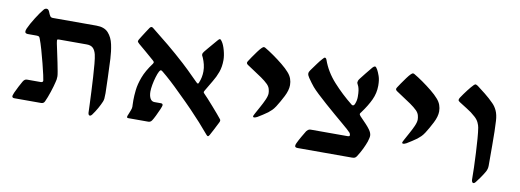

<svg xmlns="http://www.w3.org/2000/svg" viewBox="-50 -792 2925 1081"><g transform="rotate(10 1413.0 -252.0)"><path d="M489.3 23.4Q481 23.4 479.5 8.8Q479 -6.3 477.8 -38.3Q476.6 -70.3 474.6 -110.8Q472.7 -151.4 470.2 -192.6Q467.8 -233.9 464.6 -268.3Q461.4 -302.7 457 -321.3Q450.7 -345.7 438.2 -356.9Q425.8 -368.2 402.8 -368.2H245.6Q240.2 -368.2 237.1 -367.4Q233.9 -366.7 233.9 -361.3Q233.9 -357.9 234.9 -352.8Q235.8 -347.7 236.3 -343.8Q240.7 -322.3 246.8 -294.2Q252.9 -266.1 258.5 -238.8Q264.2 -211.4 267.8 -190.7Q271.5 -169.9 271.5 -162.6Q271.5 -152.3 270.3 -144.3Q269 -136.2 266.6 -127.9Q261.7 -106 250 -70.6Q238.3 -35.2 227.5 -12.2Q221.7 1 207.5 1H53.7Q41 1 41 -9.8Q41 -9.8 42.5 -15.6Q43.9 -21.5 47.4 -29.3Q57.1 -50.8 65.7 -66.9Q74.2 -83 83 -98.6Q92.3 -114.7 105.5 -114.7H184.6Q197.3 -114.7 197.3 -125Q197.3 -129.4 191.4 -156Q185.5 -182.6 176 -220Q166.5 -257.3 156 -294.2Q145.5 -331.1 136.2 -355Q133.3 -364.7 127.4 -366.5Q121.6 -368.2 114.7 -368.2H65.4Q60.5 -368.2 55.2 -370.6Q49.8 -373 49.8 -380.9Q49.8 -386.2 54.2 -397.5Q66.9 -425.8 89.4 -461.4Q111.8 -497.1 129.4 -518.1Q136.2 -526.9 146.5 -526.9Q151.9 -526.9 156 -522.5Q160.2 -518.1 162.1 -512.7Q168 -497.1 173.1 -489.5Q178.2 -481.9 189 -481.9H438.5Q483.9 -481.9 506.6 -456.8Q529.3 -431.6 537.6 -392.6Q545.9 -353.5 547.9 -311.5Q550.3 -257.8 552.2 -203.9Q554.2 -149.9 554.7 -116.2Q554.7 -95.2 553.5 -85Q552.2 -74.7 548.8 -66.9Q541.5 -49.3 529.1 -27.1Q516.6 -4.9 501.5 15.6Q499.5 18.1 496.3 20.8Q493.2 23.4 489.3 23.4Z M1164.1 22Q1161.6 22 1159.9 20.3Q1158.2 18.6 1155.8 16.6Q1127.9 -16.6 1101.3 -46.1Q1074.7 -75.7 1041.7 -109.9Q1008.8 -144 960.9 -190.4Q899.9 -251.5 850.6 -291.5Q843.3 -297.4 840.3 -297.4Q835 -297.4 830.1 -288.1Q823.2 -275.4 816.7 -253.4Q810.1 -231.4 805.9 -208.5Q801.8 -185.5 801.8 -169.4Q801.8 -145.5 810.1 -130.1Q818.4 -114.7 835 -114.7H871.6Q882.8 -114.7 882.8 -105Q882.8 -100.6 874.8 -81.3Q866.7 -62 856.4 -41.3Q846.2 -20.5 839.4 -10.7Q832 0 819.3 0H705.6Q697.3 0 697.3 -5.9Q697.3 -11.2 702.1 -21Q706.5 -32.7 711.7 -45.4Q716.8 -58.1 716.8 -66.9Q716.8 -72.3 716.3 -80.6Q715.8 -88.9 715.8 -105Q715.8 -129.9 719.5 -163.3Q723.1 -196.8 738.3 -237.5Q753.4 -278.3 788.6 -325.7Q792 -331.5 792 -334Q792 -338.4 785.6 -343.8Q764.6 -362.8 738 -385Q711.4 -407.2 693.8 -422.4Q689.5 -427.7 686.5 -429.9Q683.6 -432.1 683.6 -436Q683.6 -439.9 687 -446.3Q690.4 -452.1 698.7 -465.3Q707 -478.5 717 -493.9Q727.1 -509.3 734.9 -521Q739.3 -526.4 741.9 -527.3Q744.6 -528.3 746.6 -528.3Q748.5 -528.3 751.7 -526.4Q754.9 -524.4 755.9 -523.4Q801.3 -487.8 852.1 -445.8Q902.8 -403.8 953.1 -357.9Q991.7 -322.3 1014.4 -298.8Q1037.1 -275.4 1047.4 -266.1Q1054.2 -259.8 1056.2 -259.8Q1061 -259.8 1063 -267.1Q1076.2 -298.8 1076.2 -332.5Q1076.2 -353 1071.5 -371.8Q1066.9 -390.6 1059.1 -408.7Q1056.6 -414.6 1054.7 -417.5Q1052.7 -420.4 1052.7 -425.3Q1052.7 -430.7 1054.9 -434.3Q1057.1 -438 1060.5 -442.9Q1065.9 -449.7 1077.6 -463.6Q1089.4 -477.5 1102.5 -492.9Q1115.7 -508.3 1124.5 -518.6Q1132.3 -527.8 1135.7 -527.8Q1142.1 -527.8 1148.9 -516.1Q1159.7 -500.5 1168 -470Q1176.3 -439.5 1176.3 -415Q1176.3 -376.5 1165.3 -345.9Q1154.3 -315.4 1137.5 -288.1Q1120.6 -260.7 1103.5 -230.5Q1101.1 -225.6 1099.6 -223.4Q1098.1 -221.2 1098.1 -218.8Q1098.1 -215.3 1102.5 -210.9Q1111.3 -202.1 1127 -185.1Q1142.6 -168 1159.9 -148.2Q1177.2 -128.4 1191.9 -111.3Q1206.5 -94.2 1212.9 -85.9Q1217.3 -81.1 1217.3 -77.1Q1217.3 -70.8 1213.9 -64.9Q1188 -13.2 1173.3 13.2Q1168.5 22 1164.1 22Z M1402.3 -127Q1395.5 -127 1395.5 -132.8Q1395.5 -135.3 1398.7 -141.1Q1401.9 -147 1402.8 -149.4Q1412.1 -167 1425.3 -190.4Q1438.5 -213.9 1448.7 -236.8Q1459 -259.8 1459 -274.9Q1459 -286.1 1455.3 -299.3Q1451.7 -312.5 1439.9 -324.7Q1424.8 -339.8 1401.1 -356.2Q1377.4 -372.6 1353.8 -387.7Q1330.1 -402.8 1315.4 -413.1Q1309.1 -418 1309.1 -423.3Q1309.1 -427.7 1313.5 -434.1Q1317.9 -441.4 1329.8 -458.7Q1341.8 -476.1 1354.7 -493.7Q1367.7 -511.2 1375.5 -518.6Q1383.8 -526.9 1388.2 -526.9Q1391.1 -526.9 1395 -524.9Q1418 -511.7 1446.5 -491.7Q1475.1 -471.7 1501.2 -450.4Q1527.3 -429.2 1542.5 -411.6Q1557.1 -395.5 1563.5 -377.9Q1569.8 -360.4 1569.8 -341.3Q1569.8 -312 1551.3 -275.6Q1532.7 -239.3 1514.2 -210.4Q1503.4 -194.3 1495.4 -186.8Q1487.3 -179.2 1475.6 -169.4Q1464.4 -161.6 1448.5 -150.9Q1432.6 -140.1 1419.4 -132.8Q1407.7 -127 1402.3 -127Z M1673.3 0Q1657.7 0 1657.7 -9.8Q1657.7 -17.1 1662.1 -25.9Q1670.4 -43.9 1684.1 -67.4Q1697.8 -90.8 1704.1 -101.1Q1707.5 -105.5 1713.1 -110.1Q1718.8 -114.7 1728 -114.7H1938.5Q1950.7 -114.7 1950.7 -121.6Q1950.7 -129.9 1945.8 -135.7Q1940.9 -141.6 1928.2 -152.8Q1918.9 -161.1 1897 -179.7Q1875 -198.2 1846.7 -222.4Q1818.4 -246.6 1789.6 -272Q1760.7 -297.4 1737.8 -319.1Q1714.8 -340.8 1703.6 -354Q1697.3 -361.8 1687.3 -374.8Q1677.2 -387.7 1669.4 -399.9Q1659.7 -414.1 1659.7 -423.3Q1659.7 -433.1 1667.5 -443.4Q1684.1 -466.3 1698 -485.4Q1711.9 -504.4 1722.7 -516.1Q1732.4 -527.8 1736.3 -527.8Q1743.2 -527.8 1747.1 -517.1Q1770 -452.1 1820.3 -396.5Q1870.6 -340.8 1930.7 -293Q1934.6 -290.5 1937.5 -290.5Q1944.8 -290.5 1949.2 -302.2Q1957 -321.3 1957 -342.3Q1957 -365.2 1954.8 -378.7Q1952.6 -392.1 1949.2 -400.9Q1945.8 -409.2 1943.1 -413.8Q1940.4 -418.5 1940.4 -421.9Q1940.4 -426.3 1942.1 -431.6Q1943.8 -437 1950.2 -445.3Q1961.9 -461.4 1977.1 -479.5Q1992.2 -497.6 2003.4 -511.7Q2015.6 -527.8 2023.4 -527.8Q2029.3 -527.8 2037.6 -512.7Q2044.4 -500.5 2052 -479Q2059.6 -457.5 2059.6 -424.3Q2059.6 -381.8 2041.5 -343Q2023.4 -304.2 1991.2 -260.7Q1988.8 -257.3 1986.8 -254.9Q1984.9 -252.4 1984.9 -248.5Q1984.9 -245.6 1991.2 -237.8Q2014.2 -214.4 2027.8 -199.7Q2041.5 -185.1 2049.8 -173.3Q2063.5 -154.8 2063.5 -138.7Q2063.5 -132.3 2061.3 -123.5Q2059.1 -114.7 2056.2 -104.5Q2049.3 -85 2038.1 -61.5Q2026.9 -38.1 2010.3 -12.2Q2004.4 -3.9 1998.3 -2Q1992.2 0 1982.4 0Z M2254.9 -127Q2248 -127 2248 -132.8Q2248 -135.3 2251.2 -141.1Q2254.4 -147 2255.4 -149.4Q2264.6 -167 2277.8 -190.4Q2291 -213.9 2301.3 -236.8Q2311.5 -259.8 2311.5 -274.9Q2311.5 -286.1 2307.9 -299.3Q2304.2 -312.5 2292.5 -324.7Q2277.3 -339.8 2253.7 -356.2Q2230 -372.6 2206.3 -387.7Q2182.6 -402.8 2168 -413.1Q2161.6 -418 2161.6 -423.3Q2161.6 -427.7 2166 -434.1Q2170.4 -441.4 2182.4 -458.7Q2194.3 -476.1 2207.3 -493.7Q2220.2 -511.2 2228 -518.6Q2236.3 -526.9 2240.7 -526.9Q2243.7 -526.9 2247.6 -524.9Q2270.5 -511.7 2299.1 -491.7Q2327.6 -471.7 2353.8 -450.4Q2379.9 -429.2 2395 -411.6Q2409.7 -395.5 2416 -377.9Q2422.4 -360.4 2422.4 -341.3Q2422.4 -312 2403.8 -275.6Q2385.3 -239.3 2366.7 -210.4Q2356 -194.3 2347.9 -186.8Q2339.8 -179.2 2328.1 -169.4Q2316.9 -161.6 2301 -150.9Q2285.2 -140.1 2272 -132.8Q2260.3 -127 2254.9 -127Z M2681.6 22.5Q2676.8 22.5 2674.1 16.6Q2671.4 10.7 2671.4 4.4Q2671.4 -23.9 2670.2 -64.2Q2668.9 -104.5 2666.7 -147.7Q2664.6 -190.9 2661.6 -228.5Q2658.7 -266.1 2654.8 -289.6Q2652.8 -302.2 2645.5 -317.9Q2638.2 -333.5 2623 -347.2Q2599.6 -368.7 2571.5 -385.5Q2543.5 -402.3 2527.8 -413.1Q2519 -418.5 2519 -424.3Q2519 -430.2 2524.4 -438.5Q2539.6 -461.4 2557.4 -484.6Q2575.2 -507.8 2588.9 -521.5Q2595.2 -526.9 2598.6 -526.9Q2601.1 -526.9 2611.3 -521Q2629.9 -507.3 2657.7 -485.1Q2685.5 -462.9 2708 -439.9Q2723.6 -424.8 2734.1 -402.1Q2744.6 -379.4 2746.6 -344.7Q2748.5 -315.9 2749 -283.9Q2749.5 -252 2749.8 -205.8Q2750 -159.7 2750 -88.4Q2750 -70.3 2741.2 -54.2Q2731.9 -37.6 2717.3 -16.6Q2702.6 4.4 2693.8 15.1Q2688 22.5 2681.6 22.5Z"/></g></svg>

Font: David Libre Medium
Style: Regular
Weight: 500
Designer: Ismar David, J. Victor Gaultney, Annie Olsen and Meir Sadan
Foundry: Monotype Imaging Inc. & SIL International
Version: Version 1.100; ttfautohint (v1.8.4.7-5d5b)